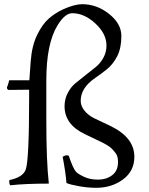

<svg xmlns="http://www.w3.org/2000/svg" viewBox="-20 -876 709 916"><path d="M372 -856Q442 -856 500.5 -809.5Q559 -763 559 -704.5Q559 -646 539 -607.5Q519 -569 490.5 -546Q462 -523 434 -504Q365 -457 365 -395Q365 -370 383.5 -347.5Q402 -325 429 -312L507 -275Q621 -220 621 -128Q621 -60 567 -20Q513 20 439 20Q400 20 357.5 12.5Q315 5 297 -3Q294 -48 279 -128Q290 -135 297.5 -135Q305 -135 308 -133Q328 -73 343 -56Q354 -45 382 -32Q410 -19 448.5 -19Q487 -19 515 -40Q543 -61 543 -103Q543 -131 532 -145Q521 -159 513.5 -166.5Q506 -174 496.5 -180Q487 -186 480.5 -189.5Q474 -193 467.5 -196.5Q461 -200 460 -200L385 -236Q288 -282 288 -369Q288 -403 303 -432Q318 -461 340 -479Q362 -497 388 -517.5Q414 -538 436 -555.5Q458 -573 473 -600Q488 -627 488 -659Q488 -715 435 -764Q382 -813 325 -813Q290 -813 255 -756Q201 -669 201 -493V-299Q201 -107 213 0Q100 0 29 8Q24 2 24 -9L25 -17Q90 -30 103 -68Q119 -113 119 -415V-448L20 -447Q13 -451 13 -459Q18 -469 24 -493H120Q121 -509 126.5 -583.5Q132 -658 157.5 -710Q183 -762 214 -788.5Q245 -815 282 -832Q336 -856 372 -856Z"/></svg>

Font: Rosarivo
Style: Regular
Weight: 400
Designer: Pablo Ugerman
Foundry: Pablo Ugerman
Version: Version 1.003